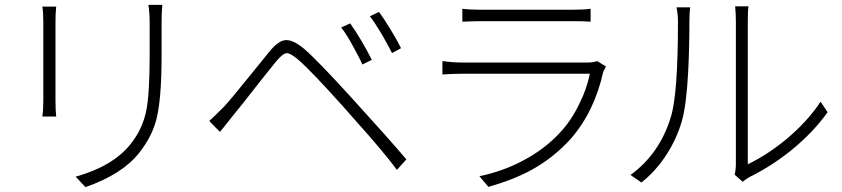

<svg xmlns="http://www.w3.org/2000/svg" viewBox="-20 -752 3460 789"><path d="M331 17 291 -26Q442 -68 515 -158Q565 -219 581 -297Q595 -366 595 -523V-657Q595 -697 590 -732H647Q644 -701 644 -657V-589V-522Q644 -346 623 -263Q605 -191 552 -124Q483 -36 331 17ZM154 -273Q158 -301 158 -340V-499V-659Q158 -704 154 -725H211Q208 -701 208 -659V-340Q208 -296 211 -273Z M1611 -54Q1559 -125 1438 -260Q1407 -295 1393 -311Q1256 -464 1204 -508Q1172 -535 1157 -533.5Q1142 -532 1115 -500Q1096 -477 1047 -415Q963 -307 935 -274Q924 -261 901 -231Q889 -216 884 -210L862 -232L840 -255Q861 -274 900 -313Q929 -344 1019 -456Q1068 -517 1088 -541Q1124 -585 1153 -587Q1183 -590 1229 -552Q1282 -507 1424 -351Q1578 -182 1650 -97ZM1469 -487Q1457 -515 1429 -565Q1405 -610 1382 -639L1419 -656Q1466 -589 1508 -506ZM1591 -534Q1571 -573 1549 -611Q1518 -663 1500 -685L1537 -703Q1555 -680 1583 -634Q1612 -587 1628 -554Z M1987 16 1950 -28Q2048 -48 2133 -94Q2221 -141 2283 -209Q2327 -256 2360 -324Q2391 -385 2404 -449H2141H1878Q1843 -449 1798 -446V-501Q1843 -495 1878 -495H2392Q2419 -495 2434 -501L2470 -479Q2463 -466 2459 -457Q2422 -291 2324 -180Q2254 -103 2163 -53Q2089 -13 1987 16ZM1880 -663V-716Q1912 -712 1956 -712H2143H2331Q2379 -712 2407 -716V-663Q2386 -665 2330 -665H1956Q1930 -665 1883 -663Z M2616 -2 2571 -33Q2691 -120 2737 -272Q2766 -366 2766 -663Q2766 -694 2760 -722H2816Q2813 -698 2813 -663Q2813 -554 2808 -458Q2801 -324 2783 -258Q2762 -183 2718.5 -116Q2675 -49 2616 -2ZM3032 -5 2999 -34Q3004 -56 3004 -78V-662Q3004 -696 3001 -726H3056Q3053 -711 3053 -662V-369V-77Q3132 -115 3209 -178Q3298 -252 3352 -334L3381 -291Q3322 -208 3231 -134Q3149 -68 3059 -24Q3045 -16 3032 -5Z"/></svg>

Font: GenSekiGothic TW L
Style: Regular
Weight: 300
Version: Version 1.501;PS 1;hotconv 16.6.51;makeotf.lib2.5.65220